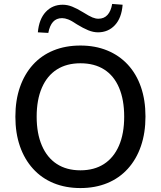

<svg xmlns="http://www.w3.org/2000/svg" viewBox="-20 -945 815 974"><path d="M388 9Q313 9 252 -16Q191 -41 147.5 -89Q104 -137 81 -203.5Q58 -270 58 -353Q58 -436 81 -502.5Q104 -569 147 -616.5Q190 -664 251 -689Q312 -714 388 -714Q463 -714 524 -689Q585 -664 628.5 -617Q672 -570 695 -503.5Q718 -437 718 -354Q718 -271 695 -204Q672 -137 628.5 -89Q585 -41 524 -16Q463 9 388 9ZM388 -81Q458 -81 507.5 -113Q557 -145 583.5 -206Q610 -267 610 -353Q610 -439 584 -500Q558 -561 508.5 -592.5Q459 -624 388 -624Q318 -624 268.5 -592.5Q219 -561 192.5 -500Q166 -439 166 -353Q166 -268 192.5 -206.5Q219 -145 268.5 -113Q318 -81 388 -81ZM225 -778 172 -781Q178 -848 212 -884.5Q246 -921 298 -921Q322 -921 346 -911.5Q370 -902 401 -883Q433 -863 449 -856.5Q465 -850 479 -850Q508 -850 525.5 -869.5Q543 -889 549 -925L602 -921Q597 -854 563 -817.5Q529 -781 477 -781Q453 -781 427.5 -791.5Q402 -802 371 -821Q343 -840 326 -846.5Q309 -853 295 -853Q266 -853 249 -834Q232 -815 225 -778Z"/></svg>

Font: Nunito Sans 12pt ExtraLight 12pt SemiBold
Style: Regular
Weight: 600
Version: Version 3.101;gftools[0.9.27]